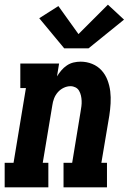

<svg xmlns="http://www.w3.org/2000/svg" viewBox="-35 -802 555 822"><path d="M-15 0V-105H23L76 -425H52V-530H218L209 -475Q217 -488 227.5 -500.5Q238 -513 251.5 -522Q265 -531 280 -534.5Q295 -538 310 -538Q336 -538 359.5 -528.5Q383 -519 399.5 -501Q416 -483 425 -459.5Q434 -436 437 -411Q440 -386 438.5 -359.5Q437 -333 433 -307L399 -105H423V0H237V-105H274L310 -324Q310 -324 310 -324Q310 -324 310 -324Q312 -335 313.5 -347Q315 -359 314.5 -370.5Q314 -382 311.5 -393Q309 -404 303.5 -413.5Q298 -423 288 -428Q278 -433 267 -433Q252 -433 237.5 -426Q223 -419 212.5 -407Q202 -395 196.5 -380.5Q191 -366 189 -351L148 -105H172V0ZM240 -595 133 -724 215 -776 301 -656 427 -782 496 -718 344 -595Z"/></svg>

Font: Iosevka Slab Extrabold Oblique
Style: Regular
Weight: 800
Italic angle: -9°
Monospace: yes
Designer: Belleve Invis
Foundry: Belleve Invis
Version: Version 11.1.1; ttfautohint (v1.8.3)